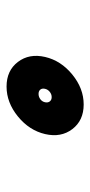

<svg xmlns="http://www.w3.org/2000/svg" viewBox="139 -838 281 600"><g transform="rotate(90 280.0 -538.5)"><path d="M290.5 -523.5Q298 -529 300 -538Q302 -547 297.5 -553Q293 -559 284 -559Q275 -559 267.5 -553Q260 -547 258 -538Q256 -529 260.5 -523.5Q265 -518 274 -518Q283 -518 290.5 -523.5ZM384 -623.5Q411 -588 399.5 -538.5Q388 -489 344.5 -453.5Q301 -418 251 -418Q201 -418 174 -453.5Q147 -489 158.5 -538.5Q170 -588 213.5 -623.5Q257 -659 307 -659Q357 -659 384 -623.5Z"/></g></svg>

Font: Brass Mono
Style: Bold Italic
Weight: 700
Italic angle: -13°
Monospace: yes
Version: Version 1.000; ttfautohint (v1.8.3) -l 8 -r 50 -G 200 -x 14 